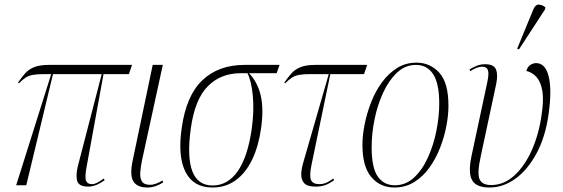

<svg xmlns="http://www.w3.org/2000/svg" viewBox="-20 -825 2505 855"><path d="M52 0 208 -495H178Q145 -495 126 -491.5Q107 -488 93.5 -479Q80 -470 64 -454L60 -457Q77 -482 93 -499.5Q109 -517 133.5 -526.5Q158 -536 198 -536H568L554 -495H441L366 -84Q357 -36 363 -20.5Q369 -5 390 -5Q401 -5 415 -12.5Q429 -20 442 -30L446 -23Q408 6 373 6Q328 6 322.5 -23.5Q317 -53 330 -98L433 -495H216L97 0Z M637 10Q590 10 573.5 -18Q557 -46 571 -111L660 -536H705L612 -109Q606 -80 604.5 -55.5Q603 -31 612.5 -16.5Q622 -2 649 -2Q661 -2 674.5 -7Q688 -12 704 -21L707 -13Q692 -3 673.5 3.5Q655 10 637 10Z M926 10Q841 10 806 -59.5Q771 -129 789 -254Q809 -399 881 -467.5Q953 -536 1069 -536H1225L1212 -499H1089Q1128 -458 1141.5 -397.5Q1155 -337 1142 -250Q1131 -173 1103 -114.5Q1075 -56 1030.5 -23Q986 10 926 10ZM927 1Q994 1 1038.5 -62.5Q1083 -126 1101 -251Q1112 -330 1106 -396.5Q1100 -463 1082 -499H1052Q963 -499 905.5 -441Q848 -383 830 -255Q794 1 927 1Z M1385 6Q1349 6 1335 -9Q1321 -24 1321.5 -48.5Q1322 -73 1331 -103L1444 -495H1364Q1331 -495 1312 -491.5Q1293 -488 1279.5 -479Q1266 -470 1250 -454L1246 -457Q1263 -482 1279 -499.5Q1295 -517 1319.5 -526.5Q1344 -536 1384 -536H1615L1601 -495H1451L1367 -90Q1357 -42 1365 -23.5Q1373 -5 1402 -5Q1421 -5 1437 -13Q1453 -21 1464 -30L1468 -23Q1448 -8 1429 -1Q1410 6 1385 6Z M1736 10Q1673 10 1633.5 -36.5Q1594 -83 1594 -180Q1594 -223 1604 -272.5Q1614 -322 1633 -370.5Q1652 -419 1681 -458.5Q1710 -498 1748 -522Q1786 -546 1835 -546Q1895 -546 1936 -501.5Q1977 -457 1977 -354Q1977 -312 1967.5 -262.5Q1958 -213 1939 -165Q1920 -117 1891.5 -77.5Q1863 -38 1824 -14Q1785 10 1736 10ZM1738 0Q1787 0 1824 -34.5Q1861 -69 1886 -124.5Q1911 -180 1923.5 -243.5Q1936 -307 1936 -364Q1936 -453 1909 -494.5Q1882 -536 1832 -536Q1785 -536 1748.5 -502Q1712 -468 1686.5 -413Q1661 -358 1648 -294Q1635 -230 1635 -170Q1635 -77 1662.5 -38.5Q1690 0 1738 0Z M2160 10Q2102 10 2083 -21.5Q2064 -53 2079 -127L2150 -459Q2158 -496 2153 -512Q2148 -528 2128 -528Q2104 -528 2074 -508L2071 -516Q2089 -527 2105.5 -533Q2122 -539 2140 -539Q2179 -539 2188.5 -516Q2198 -493 2190 -453L2121 -130Q2104 -53 2115.5 -27Q2127 -1 2167 -1Q2224 -1 2270.5 -43.5Q2317 -86 2348.5 -157Q2380 -228 2392 -315Q2402 -381 2395 -421Q2388 -461 2369 -482Q2350 -503 2324 -509Q2329 -528 2342 -536Q2355 -544 2367 -544Q2409 -544 2423.5 -484Q2438 -424 2423 -317Q2409 -216 2369.5 -142.5Q2330 -69 2275.5 -29.5Q2221 10 2160 10ZM2291 -605 2283 -608 2355 -783Q2364 -805 2379.5 -804.5Q2395 -804 2409 -792L2407 -783Z"/></svg>

Font: Noto Serif Display Condensed ExtraLight
Style: Italic
Weight: 200
Width: 3
Italic angle: -12°
Designer: Monotype Design Team
Foundry: Monotype Imaging Inc.
Version: Version 2.009